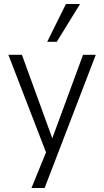

<svg xmlns="http://www.w3.org/2000/svg" viewBox="-20 -764 524 964"><path d="M138 180 220 -21V24L22 -489H90L249 -52H236L397 -489H461L204 180ZM217 -554 311 -744H382L265 -554Z"/></svg>

Font: Nunito Sans 10pt SemiCondensed Light
Style: Regular
Weight: 300
Width: 4
Designer: Vernon Adams
Foundry: Vernon Adams
Version: Version 3.101;gftools[0.9.27]